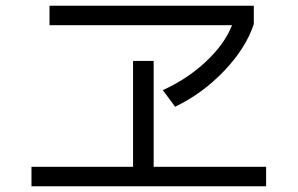

<svg xmlns="http://www.w3.org/2000/svg" viewBox="-20 -716 1040 671"><path d="M549 -401Q635 -440 700 -501Q765 -562 791 -628H153V-696H867V-632Q840 -549 764 -469Q688 -389 592 -343ZM910 -65H90V-133H445V-503H517V-133H910Z"/></svg>

Font: IBM Plex Sans SC
Style: Regular
Weight: 400
Designer: Mike Abbink; Paul van der Laan; Pieter van Rosmalen; Eunyou Noh; Wujin Sim; Chorong Kim; Dohee Lee; Yejin We; Jinhee Kim
Foundry: Sandoll Inc.
Version: Version 1.000